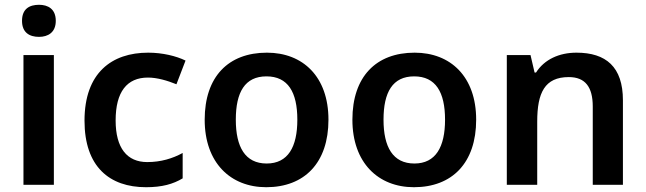

<svg xmlns="http://www.w3.org/2000/svg" viewBox="-20 -772 2697 802"><path d="M143 -752C103 -752 72 -735 72 -685C72 -636 103 -618 143 -618C180 -618 213 -636 213 -685C213 -735 180 -752 143 -752ZM205 -542H78V0H205Z M590 10C657 10 703 -3 743 -27V-133C701 -110 652 -95 595 -95C511 -95 463 -153 463 -269C463 -388 510 -448 598 -448C637 -448 680 -435 717 -420L755 -519C716 -538 659 -552 599 -552C447 -552 333 -468 333 -268C333 -76 437 10 590 10Z M1352 -272C1352 -452 1245 -552 1095 -552C934 -552 835 -452 835 -272C835 -92 943 10 1092 10C1252 10 1352 -92 1352 -272ZM965 -272C965 -387 1003 -453 1093 -453C1183 -453 1222 -387 1222 -272C1222 -158 1183 -89 1094 -89C1004 -89 965 -158 965 -272Z M1969 -272C1969 -452 1862 -552 1712 -552C1551 -552 1452 -452 1452 -272C1452 -92 1560 10 1709 10C1869 10 1969 -92 1969 -272ZM1582 -272C1582 -387 1620 -453 1710 -453C1800 -453 1839 -387 1839 -272C1839 -158 1800 -89 1711 -89C1621 -89 1582 -158 1582 -272Z M2388 -552C2316 -552 2254 -524 2219 -469H2213L2196 -542H2097V0H2224V-264C2224 -384 2255 -450 2356 -450C2425 -450 2456 -408 2456 -327V0H2582V-353C2582 -493 2511 -552 2388 -552Z"/></svg>

Font: Noto Sans Lao SemiBold
Style: Regular
Weight: 600
Designer: Monotype Design Team
Foundry: Monotype Imaging Inc.
Version: Version 2.003